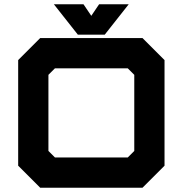

<svg xmlns="http://www.w3.org/2000/svg" viewBox="-20 -878 854 898"><path d="M168 0 65 -103V-597L168 -700H646.5L749.5 -597V-103L646.5 0ZM237 -141.5H577.5L608 -172V-528L577.5 -558.5H237L206.5 -528V-172ZM344 -716 232 -858H370.5L407 -804L443.5 -858H582L470 -716Z"/></svg>

Font: Tourney Expanded Black
Style: Regular
Weight: 900
Width: 7
Designer: Tyler Finck
Foundry: Etcetera Type Co
Version: Version 1.010; ttfautohint (v1.8.3)